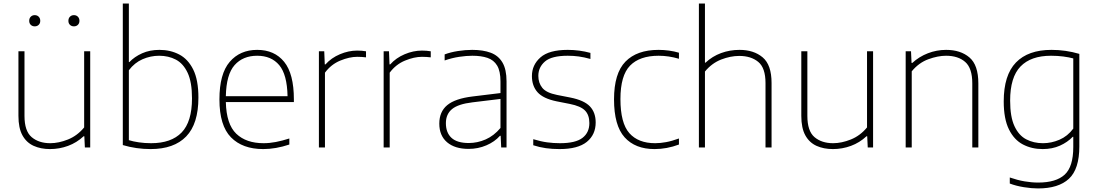

<svg xmlns="http://www.w3.org/2000/svg" viewBox="-20 -828 6172 1078"><path d="M261 9Q209 9 168.8 -9.2Q128.5 -27.5 106 -68.2Q83.5 -109 83.5 -177.5V-540H117.5V-177.5Q117.5 -92 157.8 -58Q198 -24 262 -24Q309.5 -24 361.5 -44.8Q413.5 -65.5 452.5 -112.5V-540H486.5V0H456.5L453.5 -63H449.5Q411 -27 362.2 -9Q313.5 9 261 9ZM395 -680Q381.5 -680 372.8 -688.5Q364 -697 364 -711Q364 -725.5 372.8 -734.2Q381.5 -743 395 -743Q408.5 -743 417.2 -734.2Q426 -725.5 426 -711Q426 -697 417.2 -688.5Q408.5 -680 395 -680ZM175 -680Q161.5 -680 152.8 -688.5Q144 -697 144 -711Q144 -725.5 152.8 -734.2Q161.5 -743 175 -743Q188.5 -743 197.2 -734.2Q206 -725.5 206 -711Q206 -697 197.2 -688.5Q188.5 -680 175 -680Z M825.5 9Q745 9 669.5 -13.5V-808H703.5V-479.5H706.5Q735 -509.5 778 -528.8Q821 -548 875.5 -548Q936.5 -548 986 -522.2Q1035.5 -496.5 1064.8 -437.8Q1094 -379 1094 -280Q1094 -133 1025.5 -62Q957 9 825.5 9ZM828.5 -24Q941.5 -24 999.8 -84.2Q1058 -144.5 1058 -276Q1058 -367 1033.5 -419.2Q1009 -471.5 967.5 -493.2Q926 -515 873.5 -515Q825.5 -515 780.5 -495.5Q735.5 -476 703.5 -433.5V-41Q727.5 -33.5 759.8 -28.8Q792 -24 828.5 -24Z M1458 9Q1341.5 9 1276.8 -57Q1212 -123 1212 -270Q1212 -413.5 1269.8 -480.8Q1327.5 -548 1424 -548Q1521 -548 1575.5 -480.8Q1630 -413.5 1630 -270V-255H1248Q1251 -130.5 1306.5 -77.2Q1362 -24 1460 -24Q1493.5 -24 1528.8 -30.8Q1564 -37.5 1604.5 -50.5V-16.5Q1528 9 1458 9ZM1424 -515Q1344 -515 1297.2 -462.5Q1250.5 -410 1248 -288H1594.5Q1592 -409.5 1547.8 -462.2Q1503.5 -515 1424 -515Z M1770.5 0V-540H1800.5L1803.5 -466.5H1807.5Q1840 -503 1888.5 -523.5Q1937 -544 1985.5 -544Q2012.5 -544 2035 -540V-506Q2023 -507.5 2011.2 -508.2Q1999.5 -509 1985.5 -509Q1942 -509 1890.5 -487.8Q1839 -466.5 1804.5 -420V0Z M2134 0V-540H2164L2167 -466.5H2171Q2203.5 -503 2252 -523.5Q2300.5 -544 2349 -544Q2376 -544 2398.5 -540V-506Q2386.5 -507.5 2374.8 -508.2Q2363 -509 2349 -509Q2305.5 -509 2254 -487.8Q2202.5 -466.5 2168 -420V0Z M2611 8Q2534 8 2490.2 -29.2Q2446.5 -66.5 2446.5 -134Q2446.5 -200.5 2490.8 -237.5Q2535 -274.5 2634 -286.5L2790 -305.5V-370.5Q2790 -428.5 2771.2 -459.8Q2752.5 -491 2717.2 -503Q2682 -515 2632 -515Q2599 -515 2558.5 -509Q2518 -503 2476.5 -488.5V-522.5Q2509.5 -535 2551.2 -541.5Q2593 -548 2631.5 -548Q2692 -548 2735 -532Q2778 -516 2801 -477.2Q2824 -438.5 2824 -371V0H2794L2791 -65.5H2787Q2757.5 -32 2710.8 -12Q2664 8 2611 8ZM2483.5 -136.5Q2483.5 -83 2515 -54Q2546.5 -25 2612 -25Q2660.5 -25 2706.8 -45.2Q2753 -65.5 2790 -109.5V-272.5L2633 -253.5Q2552.5 -244 2518 -215.5Q2483.5 -187 2483.5 -136.5Z M3121.5 9Q3081 9 3045.2 4Q3009.5 -1 2974 -12.5V-46.5Q3017 -33.5 3052 -28.8Q3087 -24 3124 -24Q3211.5 -24 3250.2 -53.8Q3289 -83.5 3289 -137Q3289 -182.5 3264.5 -207.5Q3240 -232.5 3179 -244.5L3105.5 -259Q3030 -274.5 2998.2 -310Q2966.5 -345.5 2966.5 -401Q2966.5 -463.5 3014.5 -505.8Q3062.5 -548 3167.5 -548Q3233 -548 3295 -531V-497Q3258.5 -507 3229.2 -511Q3200 -515 3167.5 -515Q3077 -515 3039.8 -482.8Q3002.5 -450.5 3002.5 -402Q3002.5 -362.5 3024.8 -334.8Q3047 -307 3107.5 -295L3181.5 -280.5Q3259.5 -265 3292 -230.8Q3324.5 -196.5 3324.5 -140.5Q3324.5 -72 3274.8 -31.5Q3225 9 3121.5 9Z M3655 9Q3546.5 9 3487 -57Q3427.5 -123 3427.5 -270Q3427.5 -416.5 3491.8 -482.2Q3556 -548 3677.5 -548Q3706 -548 3735.8 -544Q3765.5 -540 3792 -532V-498Q3734.5 -515 3678 -515Q3571.5 -515 3517.5 -459.5Q3463.5 -404 3463.5 -272Q3463.5 -137 3513.5 -80.5Q3563.5 -24 3658.5 -24Q3687 -24 3719.8 -30Q3752.5 -36 3792 -50.5V-16.5Q3724 9 3655 9Z M3904 0V-808H3938V-476H3941Q3979.5 -512 4028.5 -530Q4077.5 -548 4132 -548Q4212 -548 4262 -506Q4312 -464 4312 -362V0H4278V-361.5Q4278 -447 4237.2 -480.5Q4196.5 -514 4130.5 -514Q4081.5 -514 4029.2 -493.8Q3977 -473.5 3938 -426.5V0Z M4656.5 9Q4604.5 9 4564.2 -9.2Q4524 -27.5 4501.5 -68.2Q4479 -109 4479 -177.5V-540H4513V-177.5Q4513 -92 4553.2 -58Q4593.5 -24 4657.5 -24Q4705 -24 4757 -44.8Q4809 -65.5 4848 -112.5V-540H4882V0H4852L4849 -63H4845Q4806.5 -27 4757.8 -9Q4709 9 4656.5 9Z M5065 0V-540H5095L5098 -474.5H5102Q5140.5 -510 5189.8 -529Q5239 -548 5292 -548Q5373 -548 5423 -505.5Q5473 -463 5473 -359.5V0H5439V-360Q5439 -445.5 5399.2 -480.2Q5359.5 -515 5291.5 -515Q5246 -515 5192.5 -495.5Q5139 -476 5099 -427.5V0Z M5808 230Q5772.5 230 5728.8 223Q5685 216 5649.5 202.5V168.5Q5693 183.5 5732.2 190.2Q5771.5 197 5809 197Q5909 197 5957.5 152.8Q6006 108.5 6006 -2.5V-60H6003Q5974 -29.5 5931 -10.2Q5888 9 5834 9Q5773 9 5723.5 -16.8Q5674 -42.5 5644.8 -101.5Q5615.5 -160.5 5615.5 -259Q5615.5 -406 5684 -477Q5752.5 -548 5884 -548Q5963.5 -548 6040 -525.5V-5.5Q6040 121.5 5981.5 175.8Q5923 230 5808 230ZM5836 -24Q5883 -24 5928.5 -43.5Q5974 -63 6006 -106V-500Q5982 -506.5 5949.8 -510.8Q5917.5 -515 5881 -515Q5768 -515 5709.8 -454.8Q5651.5 -394.5 5651.5 -263Q5651.5 -172 5675.8 -119.8Q5700 -67.5 5741.8 -45.8Q5783.5 -24 5836 -24Z"/></svg>

Font: Encode Sans SmExp Th
Style: Regular
Weight: 100
Width: 6
Designer: Multiple Designers
Foundry: Impallari Type
Version: Version 3.002; ttfautohint (v1.8.3) -l 8 -r 50 -G 200 -x 14 